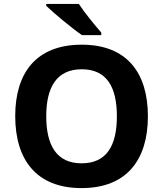

<svg xmlns="http://www.w3.org/2000/svg" viewBox="-20 -954 836 984"><path d="M384 -934H217V-924C255 -887 349 -809 400 -774H499V-787C467 -824 413 -889 384 -934ZM738 -358C738 -580 631 -725 399 -725C165 -725 58 -580 58 -359C58 -137 165 10 398 10C631 10 738 -137 738 -358ZM217 -358C217 -508 271 -599 399 -599C527 -599 579 -508 579 -358C579 -208 527 -117 398 -117C271 -117 217 -208 217 -358Z"/></svg>

Font: Noto Sans Gujarati
Style: Bold
Weight: 700
Designer: Jelle Bosma - Monotype Design Team, Universal Thirst
Foundry: Monotype Imaging Inc.
Version: Version 2.106